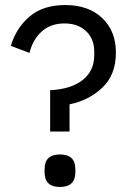

<svg xmlns="http://www.w3.org/2000/svg" viewBox="-20 -730 517 762"><path d="M179 -208V-372Q261 -376 307.5 -412Q354 -448 354 -511V-525Q354 -576 321.5 -606.5Q289 -637 236 -637Q181 -637 145.5 -605Q110 -573 97 -520L23 -548Q44 -619 97.5 -664.5Q151 -710 239 -710Q331 -710 385.5 -658.5Q440 -607 440 -521Q440 -433 386 -382Q332 -331 256 -316V-208ZM157 -46V-59Q157 -117 218 -117Q279 -117 279 -59V-46Q279 12 218 12Q157 12 157 -46Z"/></svg>

Font: Anuphan
Style: Regular
Weight: 400
Designer: Mike Abbink, Paul van der Laan, Pieter van Rosmalen, Mint Tantisuwanna
Foundry: Bold Monday; Cadson Demak
Version: Version 3.002;hotconv 1.0.109;makeotfexe 2.5.65596